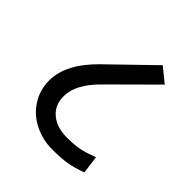

<svg xmlns="http://www.w3.org/2000/svg" viewBox="-155 -727 755 755"><g transform="rotate(45 223.0 -349.0)"><path d="M132.8 -258.3Q132.8 -208.5 167.5 -180.2Q202.1 -151.9 259.3 -152.3Q300.8 -152.8 326.9 -158.2Q353 -163.6 392.6 -178.7L402.3 -104Q363.3 -89.8 331.5 -84.2Q299.8 -78.6 248.3 -78.6Q196.8 -78.6 150.6 -101.1Q104.5 -123.5 76.7 -166Q48.8 -208.5 48.8 -262.7Q48.8 -355 147.5 -450.7L322.3 -620.1L381.8 -571.8L207 -397.9Q132.8 -325.2 132.8 -258.3Z"/></g></svg>

Font: Yantramanav
Style: Regular
Weight: 400
Version: Version 1.000;PS 1.0;hotconv 1.0.72;makeotf.lib2.5.5900; ttf